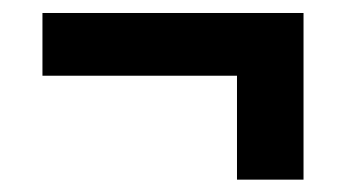

<svg xmlns="http://www.w3.org/2000/svg" viewBox="-20 -380 550 303"><path d="M459 -96.5H354V-322.5H459ZM47 -260.5V-359.5H459V-260.5Z"/></svg>

Font: Anek Bangla
Style: Semi-bold
Weight: 600
Designer: Sulekha Rajkumar (Bangla), Yesha Goshar (Latin)
Foundry: Ek Type
Version: Version 1.002;March 21, 2022;FontCreator 13.0.0.2683 64-bit